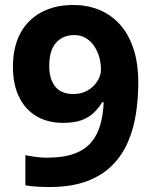

<svg xmlns="http://www.w3.org/2000/svg" viewBox="-20 -742 612 772"><path d="M536 -409Q536 -348 527 -287.5Q518 -227 495.5 -173.5Q473 -120 432.5 -78.5Q392 -37 329.5 -13.5Q267 10 178 10Q157 10 129 8.5Q101 7 82 3V-118Q102 -114 124 -111Q146 -108 168 -108Q235 -108 278.5 -124Q322 -140 347 -170Q372 -200 383.5 -241Q395 -282 397 -331H391Q377 -308 357.5 -289Q338 -270 308.5 -259Q279 -248 233 -248Q172 -248 127 -274.5Q82 -301 57 -351.5Q32 -402 32 -474Q32 -552 61.5 -607.5Q91 -663 146 -692.5Q201 -722 275 -722Q330 -722 377.5 -703Q425 -684 460.5 -645.5Q496 -607 516 -548Q536 -489 536 -409ZM278 -601Q234 -601 206 -571Q178 -541 178 -476Q178 -424 202 -394Q226 -364 275 -364Q309 -364 333.5 -379Q358 -394 372 -416.5Q386 -439 386 -463Q386 -488 379 -512.5Q372 -537 358.5 -557Q345 -577 325 -589Q305 -601 278 -601Z"/></svg>

Font: Noto Sans Thai
Style: Bold
Weight: 700
Designer: Monotype Design Team
Foundry: Monotype Imaging Inc.
Version: Version 2.001